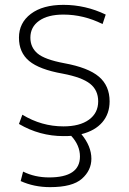

<svg xmlns="http://www.w3.org/2000/svg" viewBox="-20 -550 529 790"><path d="M241 -530Q332 -530 415 -490L402 -451Q324 -490 241 -490Q177 -490 141 -464.5Q105 -439 105 -395Q105 -355 134.5 -330Q164 -305 244 -290Q343 -272 387 -234.5Q431 -197 431 -133Q431 -82 401 -47Q371 -12 315 2Q356 52 356 103Q356 151 317 185.5Q278 220 186 220Q120 220 65 195L75 156Q123 180 182 180Q309 180 309 94Q309 48 273 9Q263 10 241 10Q143 10 58 -40L72 -78Q151 -30 241 -30Q308 -30 346 -57.5Q384 -85 384 -133Q384 -179 350.5 -205.5Q317 -232 238 -247Q142 -264 100 -299Q58 -334 58 -395Q58 -456 107 -493Q156 -530 241 -530Z"/></svg>

Font: Mplus 1p Light
Style: Regular
Weight: 300
Version: Version 1.061